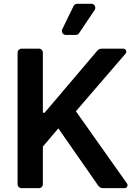

<svg xmlns="http://www.w3.org/2000/svg" viewBox="-20 -981 717 1001"><path d="M71.7 -20.6V-706.7Q71.7 -715.2 77.9 -721.2Q84.2 -727.3 92.7 -727.3H182.9Q191.4 -727.3 197.4 -721.2Q203.5 -715.2 203.5 -706.7V-393.1H212.4L486.9 -716.3Q496.1 -727.3 510.7 -727.3H623.2Q630 -727.3 634.2 -722.5Q638.5 -717.7 638.5 -711.6Q638.5 -705.6 634.9 -701.7L375.7 -400.9L642 -24.5Q644.9 -20.6 644.9 -15.6Q644.9 -9.2 640.4 -4.6Q636 0 629.6 0H517.4Q509.9 0 503.2 -3.6Q496.4 -7.1 491.8 -13.5L284.1 -311.8L203.5 -216.6V-20.6Q203.5 -12.1 197.4 -6Q191.4 0 182.9 0H92.7Q84.2 0 77.9 -6Q71.7 -12.1 71.7 -20.6ZM302.6 -819.6Q302.6 -811.1 308.4 -805Q314.3 -799 323.2 -799H375Q380.3 -799 384.9 -801.5Q389.6 -804 392.4 -808.2L473.4 -929Q476.9 -933.9 476.9 -940.3Q476.9 -948.9 471.1 -955.1Q465.2 -961.3 456.3 -961.3H382.5Q376.4 -961.3 371.3 -958.1Q366.1 -954.9 363.6 -949.6L304.7 -828.8Q302.6 -824.2 302.6 -819.6Z"/></svg>

Font: DeltaSans SemiBold
Style: Regular
Weight: 600
Designer: Rasmus Andersson
Foundry: rsms
Version: Version 3.012